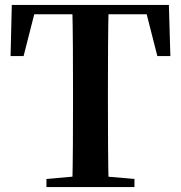

<svg xmlns="http://www.w3.org/2000/svg" viewBox="-20 -761 735 781"><path d="M169 0V-33L327 -47H366L527 -33V0ZM274 0Q276 -85 276.5 -171.5Q277 -258 277 -346V-394Q277 -481 276.5 -567.5Q276 -654 274 -741H422Q420 -656 419.5 -568.5Q419 -481 419 -394V-347Q419 -260 419.5 -173.5Q420 -87 422 0ZM23 -533 28 -741H667L673 -533H620L567 -741L634 -703H61L129 -741L76 -533Z"/></svg>

Font: Noto Serif TC ExtraLight
Style: Bold
Weight: 700
Version: Version 2.002-H1;hotconv 1.1.0;makeotfexe 2.6.0